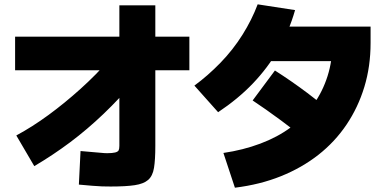

<svg xmlns="http://www.w3.org/2000/svg" viewBox="-20 -849 1800 890"><path d="M55.6 -221.1Q130 -261.1 205 -316.1Q280 -371.1 352.8 -436.7Q425.6 -502.2 488.9 -574.4L610 -481.1Q535.6 -393.3 460 -321.1Q384.4 -248.9 305 -189.4Q225.6 -130 138.9 -78.9ZM345.6 6.7 353.3 -148.9Q387.8 -145.6 410.6 -143.9Q433.3 -142.2 448.9 -140.6Q464.4 -138.9 476.7 -138.9Q501.1 -138.9 513.9 -142.2Q526.7 -145.6 530 -152.2Q533.3 -158.9 533.3 -173.3V-824.4H700V-173.3Q700 -108.9 693.9 -71.1Q687.8 -33.3 666.7 -15Q645.6 3.3 604.4 9.4Q563.3 15.6 493.3 15.6Q472.2 15.6 452.8 15Q433.3 14.4 408.3 12.2Q383.3 10 345.6 6.7ZM50 -523.3V-678.9H857.8V-523.3Z M1015.6 -140Q1106.7 -153.3 1186.7 -183.3Q1266.7 -213.3 1328.3 -258.9Q1390 -304.4 1432.8 -364.4Q1475.6 -424.4 1498.3 -496.1Q1521.1 -567.8 1521.1 -650L1593.3 -565.6H1166.7V-725.6H1697.8V-650Q1697.8 -541.1 1668.9 -446.1Q1640 -351.1 1586.1 -271.1Q1532.2 -191.1 1455.6 -131.1Q1378.9 -71.1 1282.2 -32.2Q1185.6 6.7 1068.9 21.1ZM881.1 -452.2Q943.3 -497.8 1001.7 -557.8Q1060 -617.8 1103.9 -687.8Q1147.8 -757.8 1174.4 -828.9L1347.8 -802.2Q1320 -704.4 1270.6 -619.4Q1221.1 -534.4 1152.8 -462.8Q1084.4 -391.1 991.1 -328.9ZM1441.1 -167.8Q1354.4 -237.8 1282.2 -291.1Q1210 -344.4 1151.1 -383.3L1254.4 -522.2Q1331.1 -473.3 1404.4 -418.3Q1477.8 -363.3 1543.3 -307.8Z"/></svg>

Font: Paperlogy 9 Black
Style: Regular
Weight: 900
Designer: redesigned by Lee Juim, glyphs from Gmarket Sans & Montserrat
Foundry: PT&
Version: Version 1.001